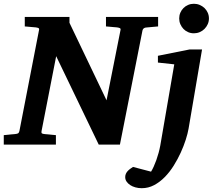

<svg xmlns="http://www.w3.org/2000/svg" viewBox="-34 -760 1125 1009"><path d="M731.9 -615.2Q717.8 -612.8 714.8 -600.1L596.2 0H484.9L261.2 -464.8L184.1 -69.8Q182.6 -61 187 -58.6Q191.4 -56.2 202.1 -55.2Q210.9 -54.7 220.2 -53.7Q228.5 -52.7 238.5 -51.8Q248.5 -50.8 259.8 -49.8V0H-14.2V-49.8Q-3.4 -50.8 6.6 -51.8Q16.6 -52.7 24.9 -53.7Q34.2 -54.7 43 -55.2Q53.7 -56.2 59.6 -58.6Q65.4 -61 67.9 -70.8L170.9 -601.1Q173.3 -609.9 168 -612.5Q162.6 -615.2 152.8 -616.2Q144 -616.7 134.8 -617.7Q126.5 -618.7 116.5 -619.4Q106.4 -620.1 96.2 -621.1V-670.9H331.1V-640.1L525.9 -232.9L599.1 -601.1Q601.6 -609.9 595.2 -612.5Q588.9 -615.2 580.1 -616.2Q570.8 -616.7 561.5 -617.7Q553.2 -618.7 543 -619.4Q532.7 -620.1 522.9 -621.1V-670.9H796.9V-621.1ZM957 -84Q952.6 -58.6 942.1 -25.6Q931.6 7.3 915.8 42Q899.9 76.7 878.9 110.4Q857.9 144 832 170.4Q806.2 196.8 775.9 212.9Q745.6 229 710.9 229Q693.4 229 677.5 224.6Q661.6 220.2 649.9 212.4Q638.2 204.6 631.1 194.1Q624 183.6 624 170.9Q624 161.6 627.2 154.1Q630.4 146.5 636 140.1Q641.6 133.8 648.9 128.2Q656.2 122.6 665 117.2L759.8 142.1Q766.6 131.3 773.7 115.7Q780.8 100.1 787.4 81.8Q793.9 63.5 799.3 43.9Q804.7 24.4 808.1 5.9L881.8 -421.9L795.9 -431.2V-466.8L961.9 -500H1027.8ZM1064 -663.1Q1064 -647 1057.6 -632.8Q1051.3 -618.7 1040.5 -607.9Q1029.8 -597.2 1015.4 -591.1Q1001 -585 984.9 -585Q968.8 -585 954.6 -591.1Q940.4 -597.2 930.2 -607.9Q919.9 -618.7 913.8 -632.8Q907.7 -647 907.7 -663.1Q907.7 -679.2 913.8 -693.4Q919.9 -707.5 930.2 -717.8Q940.4 -728 954.6 -734.1Q968.8 -740.2 984.9 -740.2Q1001 -740.2 1015.4 -734.1Q1029.8 -728 1040.5 -717.8Q1051.3 -707.5 1057.6 -693.4Q1064 -679.2 1064 -663.1Z"/></svg>

Font: Charis SIL
Style: Bold Italic
Weight: 700
Italic angle: -11°
Foundry: SIL International
Version: Version 4.112